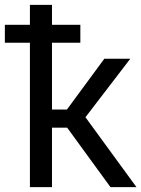

<svg xmlns="http://www.w3.org/2000/svg" viewBox="-42 -770 582 790"><path d="M234.4 -244.6H171.9V0H81.1V-594.2H-22V-668H81.1V-750H171.9V-668H288.6V-594.2H171.9V-319.3H233.4L387.2 -528.3H494.1L309.6 -287.6L519.5 0H412.6Z"/></svg>

Font: Noboto
Style: Regular
Weight: 400
Designer: Google
Version: Version 2.001101; 2014